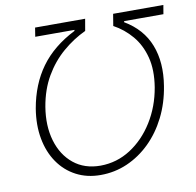

<svg xmlns="http://www.w3.org/2000/svg" viewBox="-81 -811 921 904"><g transform="rotate(-10 379.0 -359.5)"><path d="M81.5 -351.6Q101.1 -464.4 159.9 -545.4Q218.8 -626.5 324.2 -679.7L325.2 -684.6H137.7L144.5 -727.5H383.8L374 -670.9Q315.4 -643.6 264.2 -599.6Q212.9 -555.7 177 -494.1Q141.1 -432.6 127.4 -351.6Q112.8 -262.7 134 -190.4Q155.3 -118.2 207.3 -75.9Q259.3 -33.7 335.9 -33.7Q414.1 -34.2 479.7 -76.4Q545.4 -118.7 590.3 -190.9Q635.3 -263.2 650.4 -352.5Q663.6 -433.6 647.7 -495.1Q631.8 -556.6 595 -600.3Q558.1 -644 508.3 -670.9L517.6 -727.5H757.8L750.5 -684.6H563L561.5 -679.7Q647 -629.4 679.7 -545.4Q712.4 -461.4 694.3 -351.1Q681.6 -271.5 648.4 -205.3Q615.2 -139.2 566.2 -91.1Q517.1 -43 456.8 -16.6Q396.5 9.8 328.6 9.8Q263.7 9.8 212.2 -17.3Q160.6 -44.4 127 -93.3Q93.3 -142.1 81.1 -208Q68.8 -273.9 81.5 -351.6Z"/></g></svg>

Font: Inter ExtraLight
Style: Italic
Weight: 250
Italic angle: -9.3988°
Designer: Rasmus Andersson
Foundry: rsms
Version: Version 4.001;git-66647c0bb